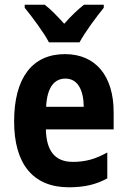

<svg xmlns="http://www.w3.org/2000/svg" viewBox="-20 -786 539 816"><path d="M188 -606H318C341 -649 390 -715 421 -753V-766H337C308 -743 284 -720 253 -685C223 -718 196 -746 170 -766H85V-753C116 -715 167 -647 188 -606ZM256 -556C118 -556 40 -456 40 -270C40 -92 118 10 273 10C339 10 389 -2 436 -28V-138C386 -110 343 -98 290 -98C214 -98 177 -144 175 -236H463V-309C463 -463 387 -556 256 -556ZM258 -452C309 -452 335 -406 336 -332H176C180 -415 211 -452 258 -452Z"/></svg>

Font: Noto Sans Thai Looped Condensed
Style: Bold
Weight: 700
Width: 3
Designer: Sasikarn Vongin, Ben Mitchell
Foundry: The Fontpad Ltd
Version: Version 1.001